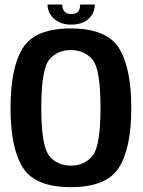

<svg xmlns="http://www.w3.org/2000/svg" viewBox="-20 -804 618 830"><path d="M286 5Q441 5 494.2 -79.5Q547.5 -164 547.5 -337.5Q547.5 -511 494.2 -596Q441 -681 286 -681Q131.5 -681 78.5 -596.2Q25.5 -511.5 25.5 -337.5Q25.5 -164 78.8 -79.5Q132 5 286 5ZM286 -88Q228 -88 193.2 -130Q158.5 -172 158.5 -337.5Q158.5 -505.5 193.2 -546.5Q228 -587.5 286 -587.5Q345 -587.5 379.8 -546.5Q414.5 -505.5 414.5 -337.5Q414.5 -172 379.8 -130Q345 -88 286 -88ZM287.5 -697.5Q321 -697.5 343.8 -709.5Q366.5 -721.5 378.2 -741Q390 -760.5 390 -784.5H326.5Q326.5 -771.5 323 -762.2Q319.5 -753 311 -748.2Q302.5 -743.5 287.5 -743.5Q275 -743.5 266.5 -748.2Q258 -753 253.5 -762Q249 -771 249 -784.5H185.5Q185.5 -760.5 198 -741Q210.5 -721.5 233 -709.5Q255.5 -697.5 287.5 -697.5Z"/></svg>

Font: Anybody SemiCondensed SemiBold
Style: Regular
Weight: 600
Width: 4
Version: Version 1.113;gftools[0.9.25]